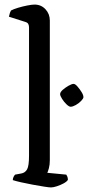

<svg xmlns="http://www.w3.org/2000/svg" viewBox="-20 -820 385 840"><path d="M203 0Q195 0 173 -3.5Q151 -7 123.5 -12Q96 -17 72 -22.5Q48 -28 36 -32Q36 -40 39.5 -46.5Q43 -53 46 -56L73 -61Q90 -64 98.5 -79Q107 -94 107 -139V-700Q107 -708 104 -714.5Q101 -721 91 -724L19 -747Q21 -757 23.5 -764Q26 -771 28 -774Q39 -780 59 -786Q79 -792 99.5 -796Q120 -800 131 -800Q160 -800 179 -779.5Q198 -759 198 -730V-120Q198 -99 194 -84.5Q190 -70 187 -64L270 -56Q272 -53 274.5 -47.5Q277 -42 277 -33Q272 -25 258 -17.5Q244 -10 228.5 -5Q213 0 203 0ZM289 -353Q282 -353 271 -363.5Q260 -374 251.5 -387.5Q243 -401 243 -408Q243 -417 254.5 -427Q266 -437 280 -445Q294 -453 302 -453Q309 -453 319 -441.5Q329 -430 337 -417Q345 -404 345 -395Q345 -389 335 -378.5Q325 -368 311.5 -360.5Q298 -353 289 -353Z"/></svg>

Font: Texturina Medium 12pt
Style: Regular
Weight: 400
Version: Version 1.002